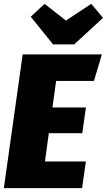

<svg xmlns="http://www.w3.org/2000/svg" viewBox="-21 -979 556 999"><path d="M509 -696 468 -558H271L252 -420H426L407 -286H233L213 -139H426L406 0H-1L97 -696ZM454 -959 515 -886 365 -748H255L139 -892L211 -959L322 -872Z"/></svg>

Font: Fira Sans Condensed Black
Style: Italic
Weight: 900
Width: 3
Italic angle: -8°
Designer: Carrois Corporate & Edenspiekermann AG
Foundry: Carrois Corporate GbR & Edenspiekermann AG
Version: Version 4.203